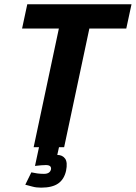

<svg xmlns="http://www.w3.org/2000/svg" viewBox="-20 -687 634 896"><path d="M279.3 0H137L254.7 -553.7H83L107.3 -667H593.7L569.3 -553.7H397ZM194 83.3Q187 83.3 172.7 84.3Q158.3 85.3 143.3 87.3L162 0H255.3L247.3 36Q271 36 283.7 53Q296.3 70 288.3 110Q279.3 150 251.5 169.3Q223.7 188.7 171.7 188.7Q148.7 188.7 131.5 183.8Q114.3 179 98 175L126.3 117.3Q139.3 120.3 153.7 122.3Q168 124.3 185 124.3Q213 124.3 218 103.3Q221 83.3 194 83.3Z"/></svg>

Font: Epunda Sans Light
Style: Italic
Weight: 300
Italic angle: -12.0243°
Designer: Simon Atzbach
Foundry: typofactur
Version: Version 2.204